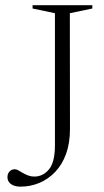

<svg xmlns="http://www.w3.org/2000/svg" viewBox="-20 -705 398 734"><path d="M247.5 -211.5Q247.5 -157.5 232.5 -116.5Q217.5 -75.5 191 -47.8Q164.5 -20 130.5 -5.8Q96.5 8.5 58.5 8.5Q43 8.5 31.8 4Q20.5 -0.5 14.5 -8.8Q8.5 -17 8.5 -28Q8.5 -40.5 16.2 -49.2Q24 -58 37 -58Q42.5 -58 50 -53.8Q57.5 -49.5 67 -44Q76.5 -38.5 87.5 -34.2Q98.5 -30 111 -30Q144 -30 167 -57.2Q190 -84.5 190 -149.5V-654.5L104.5 -672.5V-685H333V-672.5L247 -654.5Z"/></svg>

Font: Newsreader 36pt Light
Style: Regular
Weight: 300
Designer: Hugues Gentile
Foundry: Production Type
Version: Version 1.003